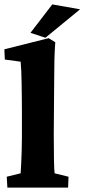

<svg xmlns="http://www.w3.org/2000/svg" viewBox="-22 -857 386 877"><path d="M11.7 0 8.8 -49.8 72.3 -65.4Q73.2 -78.1 74.7 -106.9Q76.2 -135.7 77.1 -168.9Q78.1 -202.1 78.1 -227.5V-352.5Q78.1 -384.8 77.6 -416.5Q77.1 -448.2 76.7 -477.5Q76.2 -506.8 75.2 -531.7Q74.2 -556.6 72.3 -575.2L0 -585L-2 -631.8L200.2 -682.6L230.5 -664.1Q227.5 -624 226.6 -585.4Q225.6 -546.9 225.6 -499Q225.6 -451.2 224.6 -379.9L223.6 -241.2Q223.6 -169.9 224.6 -123Q225.6 -76.2 227.5 -65.4L291 -49.8L289.1 0ZM185.5 -684.6 117.2 -707 216.8 -836.9 343.8 -814.5Z"/></svg>

Font: Crimson Pro ExtraBold
Style: Regular
Weight: 800
Designer: Jacques Le Bailly
Foundry: Baron von Fonthausen
Version: Version 1.003